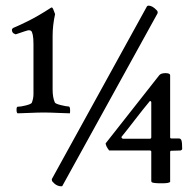

<svg xmlns="http://www.w3.org/2000/svg" viewBox="-20 -650 694 686"><path d="M559.6 4.9Q541 4.9 533.2 3.9Q525.4 2.9 522.9 1.5Q520.5 0 520.5 -3.9V-109.4Q519.5 -112.3 515.6 -112.3H370.1Q358.4 -127 357.4 -137.7L548.8 -380.9Q554.7 -388.7 571.3 -388.7Q587.9 -388.7 587.9 -380.9V-159.2Q587.9 -155.3 592.8 -155.3H619.1Q626 -155.3 628.4 -147.9Q630.9 -140.6 630.9 -118.2Q630.9 -116.2 629.4 -114.7Q627.9 -113.3 627 -113.3L625 -112.3L590.8 -111.3Q587.9 -111.3 587.9 -106.4V0Q583 4.9 559.6 4.9ZM520.5 -159.2V-285.2Q519.5 -289.1 515.6 -289.1Q491.2 -259.8 461.9 -221.7Q432.6 -183.6 415 -162.1Q412.1 -159.2 417 -155.3Q418 -154.3 418.9 -154.3H514.6Q520.5 -154.3 520.5 -159.2ZM543 -602.5 203.1 13.7Q203.1 15.6 199.2 15.6Q180.7 15.6 166 -2.9L165 -9.8L504.9 -627Q506.8 -629.9 510.7 -629.9Q524.4 -629.9 540 -613.3Q542 -611.3 543 -608.4Q543.9 -605.5 543 -603.5ZM36.1 -527.3Q35.2 -527.3 32.7 -528.8Q30.3 -530.3 28.8 -530.8Q27.3 -531.2 25.9 -533.2Q24.4 -535.2 23.4 -537.6Q22.5 -540 22.5 -543Q22.5 -548.8 31.7 -552.2Q41 -555.7 78.1 -573.7Q115.2 -591.8 163.1 -623H166Q168.9 -623 176.8 -599.6Q168 -559.6 168 -521.5V-330.1Q168 -301.8 175.8 -284.2Q177.7 -279.3 197.8 -274.4Q217.8 -269.5 225.6 -269.5Q230.5 -269.5 230.5 -254.9Q230.5 -247.1 229.5 -245.1Q216.8 -245.1 187.5 -246.6Q158.2 -248 136.7 -248Q115.2 -248 85.4 -246.6Q55.7 -245.1 43 -245.1Q39.1 -247.1 39.1 -257.8Q39.1 -268.6 43 -268.6Q53.7 -268.6 72.8 -273.4Q91.8 -278.3 93.8 -283.2Q99.6 -298.8 99.6 -313.5V-492.2Q99.6 -513.7 97.2 -524.9Q94.7 -536.1 91.8 -539.1Q88.9 -542 83 -542Q78.1 -542 36.1 -527.3Z"/></svg>

Font: Crimson Text
Style: Roman
Weight: 400
Version: Version 0.13